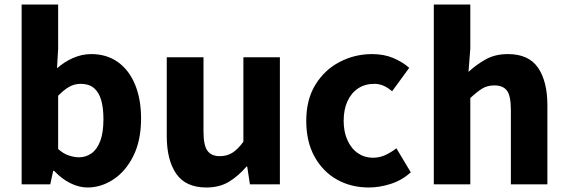

<svg xmlns="http://www.w3.org/2000/svg" viewBox="-20 -818 2518 852"><path d="M368 14Q331 14 292.5 -5Q254 -24 220 -60H216L203 0H76V-798H238V-602L233 -515Q266 -544 305 -561Q344 -578 385 -578Q453 -578 502.5 -543Q552 -508 579 -443.5Q606 -379 606 -292Q606 -195 572 -126.5Q538 -58 483.5 -22Q429 14 368 14ZM331 -120Q361 -120 386 -137.5Q411 -155 425 -192.5Q439 -230 439 -289Q439 -341 428.5 -375.5Q418 -410 396 -428Q374 -446 338 -446Q311 -446 287.5 -433Q264 -420 238 -393V-157Q261 -136 285.5 -128Q310 -120 331 -120Z M896 14Q804 14 762 -47Q720 -108 720 -214V-564H883V-234Q883 -173 900.5 -149Q918 -125 955 -125Q987 -125 1011 -140Q1035 -155 1060 -189V-564H1222V0H1089L1077 -79H1074Q1038 -37 996 -11.5Q954 14 896 14Z M1617 14Q1538 14 1475.5 -21Q1413 -56 1376 -122.5Q1339 -189 1339 -282Q1339 -376 1379.5 -442Q1420 -508 1487 -543Q1554 -578 1631 -578Q1683 -578 1724 -561Q1765 -544 1796 -517L1720 -413Q1700 -430 1681 -438Q1662 -446 1641 -446Q1600 -446 1569.5 -426Q1539 -406 1522 -369Q1505 -332 1505 -282Q1505 -233 1522 -195.5Q1539 -158 1568.5 -138Q1598 -118 1635 -118Q1664 -118 1690 -130Q1716 -142 1739 -160L1803 -53Q1762 -17 1712.5 -1.5Q1663 14 1617 14Z M1905 0V-798H2067V-602L2059 -499Q2091 -529 2133.5 -553.5Q2176 -578 2234 -578Q2326 -578 2367.5 -517.5Q2409 -457 2409 -351V0H2247V-330Q2247 -393 2229.5 -416Q2212 -439 2174 -439Q2142 -439 2119 -424.5Q2096 -410 2067 -383V0Z"/></svg>

Font: Noto Sans TC Thin ExtraBold
Style: Regular
Weight: 800
Version: Version 2.004-H2;hotconv 1.0.118;makeotfexe 2.5.65603